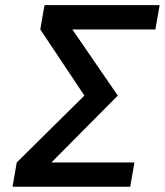

<svg xmlns="http://www.w3.org/2000/svg" viewBox="-20 -713 629 733"><path d="M117.2 -33.2 43.9 -92.8 302.2 -348.1 133.8 -600.6 211.9 -665 429.7 -348.1ZM27.8 0 43.9 -92.8H493.2L477.1 0ZM133.8 -600.6 149.9 -693.4H589.4L573.2 -600.6Z"/></svg>

Font: Cascadia Mono NF
Style: Italic
Weight: 400
Italic angle: -10°
Monospace: yes
Designer: Aaron Bell
Foundry: Saja Typeworks
Version: Version 2404.023